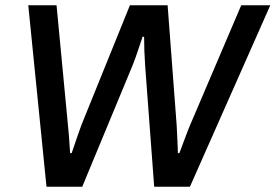

<svg xmlns="http://www.w3.org/2000/svg" viewBox="-20 -706 1042 726"><path d="M155.8 0 86.9 -686H193.8L236.8 -233.9Q240.2 -207 245.1 -127H251Q277.8 -206.1 288.1 -233.9L471.2 -686H613.8L647.9 -233.9Q648.4 -227.5 649.4 -205.8Q650.4 -184.1 651.4 -162.8Q652.3 -141.6 652.8 -127H658.2Q662.1 -136.7 677.5 -178.2Q692.9 -219.7 699.2 -233.9L892.1 -686H1002L698.2 0H563L528.8 -458Q524.9 -515.6 524.9 -566.9H519Q515.6 -556.6 507.3 -531.7Q499 -506.8 492.4 -488Q485.8 -469.2 481 -458L291 0Z"/></svg>

Font: Archivo Medium
Style: Italic
Weight: 500
Italic angle: -10°
Designer: Hector Gatti
Foundry: Omnibus-Type
Version: Version 2.001